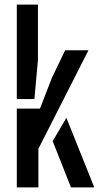

<svg xmlns="http://www.w3.org/2000/svg" viewBox="-20 -820 433 840"><path d="M53.5 -386.5V-800H146V-557.5L130.5 -386.5ZM53.5 0V-345H155L207 -479.5L265 -600H367L148 -169V0ZM210.5 -202.5 270.5 -304.5 392.5 0H290.5Z"/></svg>

Font: Big Shoulders Stencil Text SemiBold
Style: Regular
Weight: 600
Designer: Patric King
Foundry: XO Type Co
Version: Version 1.000